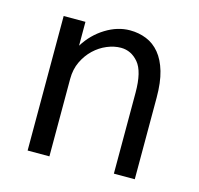

<svg xmlns="http://www.w3.org/2000/svg" viewBox="-77 -549 653 630"><g transform="rotate(15 250.0 -234.0)"><path d="M68 0V-457H142V-376Q168 -418 208.5 -443Q249 -468 291 -468Q321 -468 347 -457.5Q373 -447 392 -424Q411 -401 421.5 -365Q432 -329 432 -277V0H361V-275Q361 -347 336.5 -376Q312 -405 277 -405Q254 -405 230 -395Q206 -385 186.5 -366.5Q167 -348 154.5 -322Q142 -296 142 -263V0Z"/></g></svg>

Font: Inconsolata
Style: Regular
Weight: 400
Designer: Raph Levien, Kirill Tkachev
Foundry: Cyreal
Version: Version 1.013